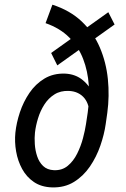

<svg xmlns="http://www.w3.org/2000/svg" viewBox="-20 -793 538 823"><path d="M175.3 -693.8 204.6 -772.9Q280.3 -748.5 330.6 -700.7Q380.9 -652.8 408 -589.4Q435.1 -525.9 442.4 -453.9Q449.7 -381.8 439.9 -309.1L433.1 -261.2Q426.8 -216.8 410.2 -168.7Q393.6 -120.6 365.5 -79.3Q337.4 -38.1 297.1 -13.2Q256.8 11.7 203.1 10.3Q157.2 8.8 125.5 -12.7Q93.8 -34.2 75 -68.6Q56.2 -103 49.1 -143.8Q42 -184.6 45.9 -224.1Q50.3 -266.6 65.2 -311.5Q80.1 -356.4 106.2 -394.8Q132.3 -433.1 170.4 -456.1Q208.5 -479 258.3 -477.5Q304.2 -475.6 335.9 -448.7Q367.7 -421.9 383.1 -381.3Q398.4 -340.8 396.5 -299.3L361.8 -299.8Q363.8 -320.3 358.6 -338.9Q353.5 -357.4 342.3 -371.6Q331.1 -385.7 314.2 -394Q297.4 -402.3 275.4 -403.3Q239.7 -404.8 213.6 -388.4Q187.5 -372.1 170.2 -345Q152.8 -317.9 143.1 -286.1Q133.3 -254.4 129.9 -224.6Q127.4 -202.6 129.2 -175.5Q130.9 -148.4 139.2 -123.3Q147.5 -98.1 164.8 -81.5Q182.1 -64.9 210.9 -63.5Q246.1 -62 270.5 -82.3Q294.9 -102.5 310.8 -134.5Q326.7 -166.5 335.7 -200.7Q344.7 -234.9 348.6 -261.2L356 -310.5Q364.3 -370.1 360.4 -429.2Q356.4 -488.3 336.4 -540.3Q316.4 -592.3 277.1 -632.1Q237.8 -671.9 175.3 -693.8ZM471.2 -688 225.6 -512.7 199.2 -565.9 444.3 -740.7Z"/></svg>

Font: Roboto Condensed
Style: Italic
Weight: 400
Italic angle: -12°
Designer: Christian Robertson
Foundry: Google
Version: Version 3.0